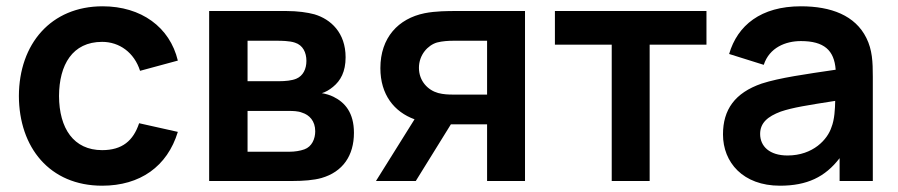

<svg xmlns="http://www.w3.org/2000/svg" viewBox="-20 -575 2853 610"><path d="M304.5 15C425 15 511.5 -46 545 -156L422 -183.5C403.5 -128 368.5 -98 304.5 -98C214 -98 168 -167 167.5 -270C168 -369 210 -442 304.5 -442C359.5 -442 406.5 -408 425 -350L545 -382.5C519.5 -489 428.5 -555 306 -555C142 -555 40.5 -435.5 40 -270C40.5 -107 137.5 15 304.5 15Z M910 0C943 0 977 -2.5 1001.5 -9.5C1069 -29 1104.5 -80.5 1104.5 -153C1104.5 -217 1076 -249.5 1039.5 -267.5C1028.5 -273 1015 -277 1002.5 -279C1014.5 -282.5 1026.5 -289.5 1038 -299C1062 -318.5 1078 -347 1078 -393C1078 -471 1031 -514 979 -529.5C957 -535.5 925.5 -540 890 -540H644.5V0ZM766.5 -445.5H864C870.5 -445.5 900 -445.5 917 -439.5C942.5 -431.5 953.5 -408 953.5 -381.5C953.5 -356 943 -334 921.5 -325C907.5 -319 886.5 -317 866.5 -317H766.5ZM766.5 -222.5H899C909 -222.5 926.5 -222.5 940 -217C962.5 -210 981.5 -191 981.5 -158C981.5 -134 971 -109 947 -100.5C933.5 -95.5 915.5 -93 901.5 -93H766.5Z M1429 -540C1404.5 -540 1364 -540 1329 -533C1245.5 -516 1188.5 -455.5 1188.5 -358.5C1188.5 -274 1232.5 -219.5 1297 -196L1174.5 0H1301L1412.5 -180H1431H1527.5V0H1648V-540ZM1418.5 -274.5C1406 -274.5 1388.5 -275 1372 -279.5C1339.5 -288.5 1311 -317.5 1311 -359.5C1311 -401 1339.5 -431.5 1368.5 -440C1386 -444.5 1405.5 -445.5 1418.5 -445.5H1527.5V-274.5Z M2044 0V-433H2224.5V-540H1743V-433H1923.5V0Z M2732.5 -454.5C2697 -526 2620.5 -555 2524.5 -555C2397.5 -555 2323 -494.5 2296.5 -403.5L2406.5 -369C2424.5 -424 2476 -444.5 2524.5 -444.5C2598 -444.5 2630.5 -415.5 2635 -353.5C2540.5 -339.5 2457 -328 2400 -309.5C2314.5 -280 2277 -226.5 2277 -148C2277 -59 2340.5 15 2458 15C2544 15 2601.5 -12.5 2647.5 -72.5V0H2753V-331.5C2753 -378 2751.5 -416.5 2732.5 -454.5ZM2621.5 -170.5C2609.5 -133 2564 -81 2482 -81C2425 -81 2395 -110 2395 -149.5C2395 -184.5 2419 -205 2460.5 -220.5C2498.5 -233.5 2547.5 -241 2633.5 -254.5C2633 -229.5 2631.5 -195 2621.5 -170.5Z"/></svg>

Font: Hauora
Style: Bold
Weight: 700
Designer: Wayne Shih
Foundry: WCYS
Version: Version 1.001;hotconv 1.0.109;makeotfexe 2.5.65596